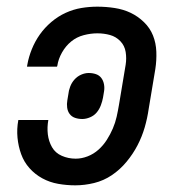

<svg xmlns="http://www.w3.org/2000/svg" viewBox="-20 -548 540 576"><path d="M206 8Q180 8 154.5 3.5Q129 -1 107 -13Q85 -25 68.5 -43.5Q52 -62 43.5 -85.5Q35 -109 32.5 -135Q30 -161 35 -188H125Q121 -166 123.5 -145Q126 -124 136 -106.5Q146 -89 165.5 -80.5Q185 -72 207 -72Q225 -72 243 -79Q261 -86 275.5 -99Q290 -112 300.5 -128.5Q311 -145 318.5 -162.5Q326 -180 330 -198Q334 -216 337 -234L357 -354Q360 -373 357 -392Q354 -411 341 -424.5Q328 -438 310 -443Q292 -448 272 -448Q252 -448 231 -442.5Q210 -437 193.5 -423.5Q177 -410 166 -390.5Q155 -371 152 -351L151 -348H61L62 -354Q66 -377 75.5 -400.5Q85 -424 99.5 -444.5Q114 -465 134 -482Q154 -499 177 -509.5Q200 -520 224 -524Q248 -528 272 -528Q298 -528 324 -524Q350 -520 372 -509.5Q394 -499 412 -481.5Q430 -464 439 -441.5Q448 -419 449 -393Q450 -367 446 -341L426 -221Q422 -193 414 -165.5Q406 -138 392.5 -112Q379 -86 359.5 -62.5Q340 -39 315.5 -22.5Q291 -6 262.5 1Q234 8 206 8ZM227 -191Q215 -191 205 -194.5Q195 -198 189 -206Q183 -214 181.5 -225Q180 -236 182 -247L185 -265Q186 -276 190.5 -288Q195 -300 203.5 -309.5Q212 -319 223.5 -324Q235 -329 246 -329Q258 -329 268 -325.5Q278 -322 284 -314Q290 -306 292 -295Q294 -284 292 -273L289 -255Q287 -244 282.5 -232Q278 -220 270 -210.5Q262 -201 250 -196Q238 -191 227 -191Z"/></svg>

Font: Iosevka SS18 Medium
Style: Italic
Weight: 500
Italic angle: -9°
Monospace: yes
Designer: Belleve Invis
Foundry: Belleve Invis
Version: Version 25.1.1; ttfautohint (v1.8.4)